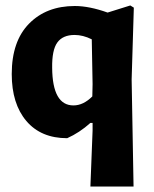

<svg xmlns="http://www.w3.org/2000/svg" viewBox="-20 -498 563 703"><path d="M374 -452 457 -478 470 -470 462 -207 469 185H311L319 -20V-48H311Q271 -12 226 8Q130 8 76.5 -55Q23 -118 23 -227Q23 -347 86.5 -411.5Q150 -476 254 -476Q307 -476 374 -452ZM253 -370Q210 -370 190 -342.5Q170 -315 171 -250Q172 -112 249 -112Q285 -112 318 -145L319 -190L316 -354Q284 -370 253 -370Z"/></svg>

Font: Alegreya Sans ExtraBold
Style: Regular
Weight: 800
Designer: Juan Pablo del Peral
Foundry: Huerta Tipografica
Version: Version 2.007